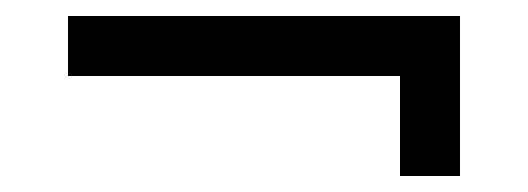

<svg xmlns="http://www.w3.org/2000/svg" viewBox="-20 -395 660 240"><path d="M65 -300V-375H555V-175H480V-300Z"/></svg>

Font: Jost*
Style: Regular
Weight: 400
Version: Version 3.7